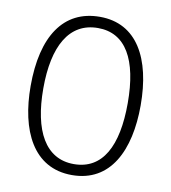

<svg xmlns="http://www.w3.org/2000/svg" viewBox="-82 -796 784 878"><g transform="rotate(10 309.5 -357.5)"><path d="M565 -358C565 -576 484 -725 312 -725C142 -725 54 -589 54 -359C54 -153 130 10 310 10C489 10 565 -149 565 -358ZM113 -358C113 -554 178 -673 312 -673C441 -673 505 -560 505 -358C505 -158 443 -41 310 -41C178 -41 113 -161 113 -358Z"/></g></svg>

Font: Noto Sans Display SemiCondensed Light
Style: Regular
Weight: 300
Width: 4
Designer: Monotype Design Team
Foundry: Monotype Imaging Inc.
Version: Version 1.900